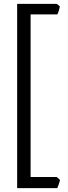

<svg xmlns="http://www.w3.org/2000/svg" viewBox="-20 -801 348 985"><path d="M288 122Q286 131 282 143Q278 155 274 164H68V-781H271L287 -769Q285 -756 281 -744Q277 -732 274 -727H137V107H271L288 122Z"/></svg>

Font: Kalpurush
Style: Regular
Weight: 400
Designer: Md. Tanbin Islam Siyam
Foundry: Tanbin Islam Siyam
Version: Version 0.258